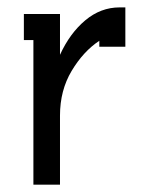

<svg xmlns="http://www.w3.org/2000/svg" viewBox="-20 -502 397 522"><path d="M305.2 -481.9H320.8V-375H250V-391.1Q206.5 -362.3 174.8 -309.3Q143.1 -256.3 143.1 -188V0H70.8V-393.1H44.9V-463.9H143.1V-353Q169.9 -411.6 211.9 -446.8Q253.9 -481.9 305.2 -481.9Z"/></svg>

Font: Rawengulk
Style: Bold
Weight: 700
Version: Version 0.92